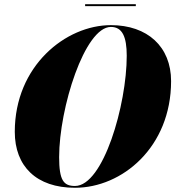

<svg xmlns="http://www.w3.org/2000/svg" viewBox="-20 -879 830 909"><path d="M383 -859V-850H623V-859ZM335 10C558 10 790 -182 790 -495C790 -658 678 -760 505 -760C292 -760 50 -568 50 -255C50 -92 152 10 335 10ZM505 -751.5C559 -751.5 580 -705 580 -615C580 -383 469 1.5 335 1.5C281 1.5 260 -25 260 -135C260 -367 381 -751.5 505 -751.5Z"/></svg>

Font: Bodoni* 24pt Fatface
Style: Italic
Weight: 900
Italic angle: -13°
Version: Version 2.3